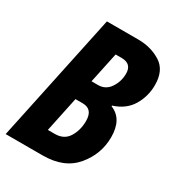

<svg xmlns="http://www.w3.org/2000/svg" viewBox="-176 -820 849 925"><g transform="rotate(30 248.5 -357.0)"><path d="M202 0Q321 0 382.5 -73.5Q444 -147 444 -241Q444 -342 371 -371V-375Q438 -396 469.5 -448.5Q501 -501 501 -564Q501 -646 446.5 -680Q392 -714 322 -714H147L-4 0ZM263 -597H296Q353 -597 353 -542Q353 -498 329 -462.5Q305 -427 263 -427H227ZM203 -314H243Q300 -314 300 -248Q300 -197 276 -158Q252 -119 201 -119H162Z"/></g></svg>

Font: Noto Sans UI Condensed ExtraBold
Style: Italic
Weight: 800
Width: 3
Designer: Monotype Design Team
Foundry: Monotype Imaging Inc.
Version: 1.001